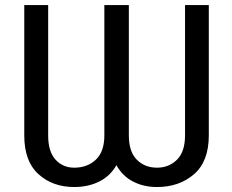

<svg xmlns="http://www.w3.org/2000/svg" viewBox="-20 -731 919 761"><path d="M393.6 -710.9H490.7V-194.3Q490.7 -129.9 522.2 -98.1Q553.7 -66.4 602.1 -66.4Q649.9 -66.4 681.6 -98.1Q713.4 -129.9 713.4 -194.3V-710.9H807.6V-194.3Q807.6 -91.3 749 -40.5Q690.4 10.3 602.1 10.3Q549.8 10.3 507.8 -11.2Q465.8 -32.7 441.4 -76.2Q416.5 -32.7 372.8 -11.2Q329.1 10.3 273.9 10.3Q189 10.3 132.6 -40.5Q76.2 -91.3 76.2 -194.3V-710.9H170.9V-194.3Q170.9 -129.9 200.2 -98.1Q229.5 -66.4 273.9 -66.4Q326.2 -66.4 359.9 -98.1Q393.6 -129.9 393.6 -194.3Z"/></svg>

Font: LXGW WenKai GB Screen
Style: Regular
Weight: 400
Designer: LXGW / Fontworks Inc.
Foundry: LXGW / Fontworks Inc.
Version: Version 1.321;February 19, 2024;FontCreator 14.0.0.2901 64-b